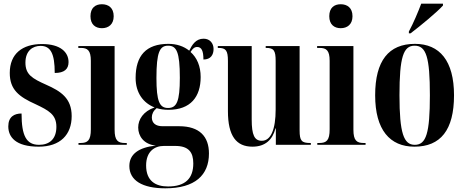

<svg xmlns="http://www.w3.org/2000/svg" viewBox="-20 -786 2522 1042"><path d="M190 10C307 10 369 -55 369 -156C369 -253 310 -291 231 -326C155 -360 118 -381 118 -446C118 -511 158 -537 200 -537C255 -537 277 -495 277 -390C329 -390 352 -411 352 -449C352 -502 309 -547 208 -547C102 -547 33 -495 33 -390C33 -300 82 -261 174 -220C243 -187 286 -165 286 -98C286 -31 248 0 192 0C123 0 97 -49 97 -170C58 -170 25 -153 25 -100C25 -43 64 10 190 10Z M533 -633C568 -633 597 -653 597 -698C597 -744 568 -763 533 -763C498 -763 471 -744 471 -698C471 -653 498 -633 533 -633ZM406 0H668V-10H658C620 -10 602 -23 602 -82V-536H405V-526H418C455 -526 473 -513 473 -456V-84C473 -24 456 -10 417 -10H406Z M877 236C1039 236 1114 164 1114 47C1114 -45 1063 -101 952 -101H862C825 -101 804 -118 804 -149C804 -167 812 -184 830 -199C850 -193 872 -190 894 -190C1015 -190 1069 -261 1069 -368C1069 -427 1049 -473 1014 -504C1026 -523 1036 -531 1050 -531C1074 -531 1084 -510 1084 -463C1124 -463 1139 -489 1139 -520C1139 -550 1120 -576 1085 -576C1042 -576 1022 -542 1007 -511C977 -535 939 -548 894 -548C773 -548 716 -484 716 -363C716 -281 759 -226 819 -203C758 -182 730 -138 730 -94C730 -47 761 -2 826 4C732 14 682 51 682 115C682 193 752 236 877 236ZM892 -200C846 -200 829 -235 829 -363C829 -503 847 -538 892 -538C938 -538 956 -505 956 -364C956 -235 939 -200 892 -200ZM892 226C824 226 773 196 773 112C773 35 820 6 869 6H931C1004 6 1029 40 1029 101C1029 182 986 226 892 226Z M1350 10C1420 10 1459 -28 1475 -89H1477V0H1667V-10H1663C1617 -10 1606 -22 1606 -78V-536H1422V-526H1424C1466 -526 1476 -512 1476 -455V-192C1476 -84 1450 -22 1401 -22C1361 -22 1346 -53 1346 -138V-536H1162V-526H1165C1206 -526 1217 -512 1217 -455V-183C1217 -47 1263 10 1350 10Z M1829 -633C1864 -633 1893 -653 1893 -698C1893 -744 1864 -763 1829 -763C1794 -763 1767 -744 1767 -698C1767 -653 1794 -633 1829 -633ZM1702 0H1964V-10H1954C1916 -10 1898 -23 1898 -82V-536H1701V-526H1714C1751 -526 1769 -513 1769 -456V-84C1769 -24 1752 -10 1713 -10H1702Z M2199 -615V-605H2208C2261 -645 2353 -721 2384 -756V-766H2266C2249 -721 2224 -661 2199 -615ZM2229 10C2371 10 2444 -80 2444 -269C2444 -456 2366 -548 2232 -548C2089 -548 2016 -456 2016 -269C2016 -81 2096 10 2229 10ZM2231 0C2171 0 2148 -63 2148 -269C2148 -476 2169 -538 2230 -538C2293 -538 2313 -476 2313 -269C2313 -63 2293 0 2231 0Z"/></svg>

Font: Noto Serif Display ExtraCondensed
Style: Bold
Weight: 700
Width: 2
Designer: Monotype Design Team
Foundry: Monotype Imaging Inc.
Version: Version 2.009